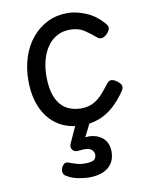

<svg xmlns="http://www.w3.org/2000/svg" viewBox="-88 -582 698 913"><g transform="rotate(-10 261.5 -125.0)"><path d="M278 19Q213 19 164.5 -11.5Q116 -42 89.5 -99Q63 -156 63 -234Q63 -295 80 -347Q97 -399 129 -437.5Q161 -476 204.5 -497.5Q248 -519 301 -519Q342 -519 389.5 -499.5Q437 -480 474 -436Q485 -423 482.5 -412Q480 -401 469 -389Q456 -376 444 -373.5Q432 -371 420 -381Q393 -404 366.5 -421.5Q340 -439 299 -439Q264 -439 236.5 -424Q209 -409 190 -382Q171 -355 161 -318.5Q151 -282 151 -238Q151 -180 166.5 -141Q182 -102 212 -82Q242 -62 285 -61Q323 -61 348.5 -75Q374 -89 393 -111Q412 -133 429 -155Q440 -170 453 -168.5Q466 -167 480 -156Q494 -145 497.5 -135Q501 -125 493 -111Q464 -68 431.5 -39Q399 -10 361 4.5Q323 19 278 19ZM266 269Q250 269 218 263.5Q186 258 159 241Q148 234 146.5 222.5Q145 211 150 200Q157 186 166 182Q175 178 188 184Q199 188 218 194Q237 200 259 200Q290 200 302.5 192.5Q315 185 315 166Q315 151 299.5 140Q284 129 240 135Q229 136 223 134Q217 132 211 125Q206 118 205.5 111Q205 104 208 97L258 -13H328L269 105L239 89Q284 72 319 78Q354 84 374 107Q394 130 394 166Q394 198 379.5 221Q365 244 337 256.5Q309 269 266 269Z"/></g></svg>

Font: Playwrite FR Moderne
Style: Regular
Weight: 400
Designer: Veronika Burian, José Scaglione
Foundry: TypeTogether
Version: Version 1.002